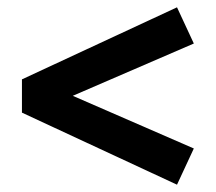

<svg xmlns="http://www.w3.org/2000/svg" viewBox="-20 -492 590 525"><path d="M179 -230 510 -86 464 13 40 -184V-275L464 -472L510 -373Z"/></svg>

Font: Ysabeau Ultrabold
Style: Regular
Weight: 800
Designer: Christian Thalmann (Catharsis Fonts)
Version: Version 0.003